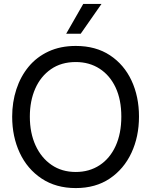

<svg xmlns="http://www.w3.org/2000/svg" viewBox="-20 -946 770 978"><path d="M366 12Q265 12 192 -36.5Q119 -85 80.5 -167.5Q42 -250 42 -352Q42 -426 63.5 -491.5Q85 -557 126 -606.5Q167 -656 227.5 -684Q288 -712 366 -712Q468 -712 540 -664.5Q612 -617 650 -535.5Q688 -454 688 -352Q688 -250 649.5 -167.5Q611 -85 539 -36.5Q467 12 366 12ZM366 -70Q435 -70 487.5 -104.5Q540 -139 569 -202.5Q598 -266 598 -352Q598 -438 569 -500Q540 -562 487.5 -596Q435 -630 366 -630Q292 -630 239.5 -593.5Q187 -557 159.5 -494.5Q132 -432 132 -352Q132 -269 161 -205.5Q190 -142 242.5 -106Q295 -70 366 -70ZM317 -774 404 -926H497L391 -774Z"/></svg>

Font: Liter
Style: Regular
Weight: 400
Designer: Anton Skugarov
Foundry: skugi
Version: Version 1.004; ttfautohint (v1.8.4.7-5d5b)